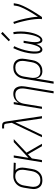

<svg xmlns="http://www.w3.org/2000/svg" viewBox="1246 -2040 1009 3540"><g transform="rotate(-90 1750.0 -269.5)"><path d="M199 8Q171 8 144 2Q117 -4 96 -19Q75 -34 61 -56.5Q47 -79 40.5 -105Q34 -131 35 -159Q36 -187 41 -215L60 -335Q64 -360 72 -384Q80 -408 94 -430.5Q108 -453 127.5 -471.5Q147 -490 170 -502.5Q193 -515 218 -521.5Q243 -528 267 -528Q271 -528 274.5 -528Q278 -528 281 -528L522 -520L516 -483L379 -488Q398 -473 409.5 -451.5Q421 -430 426 -406Q431 -382 430 -356Q429 -330 425 -305L405 -185Q401 -160 393.5 -135.5Q386 -111 372.5 -88.5Q359 -66 339.5 -46.5Q320 -27 297 -14.5Q274 -2 249 3Q224 8 199 8Q199 8 199 8Q199 8 199 8ZM199 -29Q219 -29 240 -33.5Q261 -38 280 -49Q299 -60 314 -76Q329 -92 339.5 -111Q350 -130 356 -150Q362 -170 366 -191L386 -311Q389 -331 390 -351.5Q391 -372 388.5 -392Q386 -412 378 -430Q370 -448 357 -461.5Q344 -475 325.5 -482.5Q307 -490 287 -491H275Q272 -491 269.5 -491.5Q267 -492 264 -492Q244 -492 224 -486Q204 -480 185.5 -469Q167 -458 152 -442Q137 -426 126 -407.5Q115 -389 109 -369Q103 -349 100 -329L80 -209Q76 -187 75.5 -165Q75 -143 79 -122.5Q83 -102 93 -83.5Q103 -65 119 -52Q135 -39 156 -34Q177 -29 199 -29Z M529 0 615 -520H655L610 -248L901 -520H956L706 -285L870 0H825L717 -187L676 -258L600 -186L569 0Z M990 0 1023 -69 1256 -556 1242 -652Q1240 -661 1238.5 -670Q1237 -679 1232 -686Q1227 -693 1218 -695.5Q1209 -698 1199 -698H1152V-735H1199Q1216 -735 1232.5 -731.5Q1249 -728 1259.5 -716.5Q1270 -705 1274.5 -689Q1279 -673 1281 -657L1379 0H1337L1266 -490L1032 0Z M1799 215 1886 -311Q1889 -332 1890 -354Q1891 -376 1887.5 -396.5Q1884 -417 1875 -435.5Q1866 -454 1851 -467Q1836 -480 1815.5 -485.5Q1795 -491 1773 -491Q1753 -491 1733 -486.5Q1713 -482 1694 -471.5Q1675 -461 1660 -445.5Q1645 -430 1634.5 -411.5Q1624 -393 1618 -373Q1612 -353 1608 -333L1553 0H1513L1599 -520H1639L1624 -427Q1636 -450 1654 -469.5Q1672 -489 1694.5 -502.5Q1717 -516 1742 -522Q1767 -528 1792 -528Q1818 -528 1843 -521Q1868 -514 1886 -497Q1904 -480 1914 -457Q1924 -434 1928 -409Q1932 -384 1930.5 -357.5Q1929 -331 1925 -305L1839 215Z M1977 215 2068 -335Q2073 -360 2080.5 -384.5Q2088 -409 2101.5 -431.5Q2115 -454 2134 -473.5Q2153 -493 2176 -505.5Q2199 -518 2224.5 -523Q2250 -528 2275 -528Q2275 -528 2275 -528Q2275 -528 2275 -528Q2303 -528 2329.5 -522Q2356 -516 2377.5 -501Q2399 -486 2413 -463.5Q2427 -441 2433 -415Q2439 -389 2438.5 -361Q2438 -333 2433 -305L2413 -185Q2409 -160 2401.5 -136Q2394 -112 2381 -89.5Q2368 -67 2349 -47.5Q2330 -28 2307.5 -15.5Q2285 -3 2260 2.5Q2235 8 2210 8Q2184 8 2158.5 1Q2133 -6 2115 -22.5Q2097 -39 2086.5 -62Q2076 -85 2072 -110L2018 215ZM2203 -29Q2223 -29 2244.5 -33.5Q2266 -38 2285 -48.5Q2304 -59 2320 -75Q2336 -91 2347 -110Q2358 -129 2364 -149.5Q2370 -170 2374 -191L2394 -311Q2397 -333 2398 -355Q2399 -377 2395 -397.5Q2391 -418 2381 -436.5Q2371 -455 2355 -468Q2339 -481 2318 -486Q2297 -491 2274 -491Q2254 -491 2233.5 -486.5Q2213 -482 2194 -471Q2175 -460 2159.5 -444Q2144 -428 2133.5 -409Q2123 -390 2117 -370Q2111 -350 2108 -329L2089 -213Q2085 -191 2084 -169Q2083 -147 2086.5 -126Q2090 -105 2099 -86Q2108 -67 2123.5 -53.5Q2139 -40 2160 -34.5Q2181 -29 2203 -29Z M2605 8Q2586 8 2572 -3Q2558 -14 2550 -30Q2542 -46 2538.5 -63.5Q2535 -81 2533.5 -99Q2532 -117 2532 -136Q2532 -155 2533 -173.5Q2534 -192 2536.5 -211Q2539 -230 2542 -249Q2554 -320 2577 -390Q2600 -460 2633 -528L2669 -512Q2637 -447 2615 -379Q2593 -311 2581 -243Q2579 -231 2577.5 -219Q2576 -207 2574.5 -195Q2573 -183 2572.5 -171Q2572 -159 2571.5 -147.5Q2571 -136 2571 -124Q2571 -112 2572 -100.5Q2573 -89 2574.5 -77.5Q2576 -66 2580 -55.5Q2584 -45 2592 -37Q2600 -29 2612 -29Q2612 -29 2612 -29Q2612 -29 2612 -29Q2625 -29 2636 -38.5Q2647 -48 2654.5 -59.5Q2662 -71 2668 -83Q2674 -95 2678.5 -107.5Q2683 -120 2687 -132.5Q2691 -145 2694.5 -158Q2698 -171 2701.5 -183.5Q2705 -196 2707.5 -209Q2710 -222 2712 -234.5Q2714 -247 2717 -260L2729 -338H2770L2757 -260Q2755 -247 2753 -234.5Q2751 -222 2749.5 -209Q2748 -196 2746.5 -183.5Q2745 -171 2744.5 -158Q2744 -145 2744 -132.5Q2744 -120 2744.5 -107.5Q2745 -95 2747 -83Q2749 -71 2752.5 -59.5Q2756 -48 2764 -38.5Q2772 -29 2785 -29Q2797 -29 2808 -38Q2819 -47 2826.5 -58Q2834 -69 2839.5 -81Q2845 -93 2850 -105Q2855 -117 2859 -129.5Q2863 -142 2866.5 -154Q2870 -166 2873 -178.5Q2876 -191 2878.5 -203.5Q2881 -216 2883.5 -228.5Q2886 -241 2888 -253Q2900 -322 2900 -389.5Q2900 -457 2890 -522L2929 -528Q2940 -460 2940 -390Q2940 -320 2928 -249Q2925 -230 2921 -211Q2917 -192 2912 -173.5Q2907 -155 2901 -136Q2895 -117 2887 -99Q2879 -81 2869.5 -63.5Q2860 -46 2847 -30Q2834 -14 2816 -3Q2798 8 2780 8Q2767 8 2755.5 2.5Q2744 -3 2737 -12.5Q2730 -22 2725.5 -33Q2721 -44 2718 -56Q2715 -68 2713.5 -80.5Q2712 -93 2711 -106Q2706 -93 2700.5 -80.5Q2695 -68 2688 -56Q2681 -44 2673 -33Q2665 -22 2654.5 -12.5Q2644 -3 2631 2.5Q2618 8 2605 8ZM2785 -588 2760 -612 2901 -754 2932 -726Z M3167 0Q3173 -34 3171.5 -67.5Q3170 -101 3166.5 -134Q3163 -167 3158 -199.5Q3153 -232 3146.5 -264.5Q3140 -297 3132.5 -328.5Q3125 -360 3117 -391.5Q3109 -423 3099.5 -454Q3090 -485 3079 -515L3116 -528Q3136 -474 3151 -418.5Q3166 -363 3178 -306.5Q3190 -250 3199.5 -192Q3209 -134 3211 -74Q3232 -106 3252 -137.5Q3272 -169 3291 -201Q3310 -233 3328.5 -265.5Q3347 -298 3363 -331.5Q3379 -365 3392.5 -399Q3406 -433 3412 -468L3420 -520H3461L3452 -468Q3447 -437 3435.5 -406Q3424 -375 3410.5 -345Q3397 -315 3381.5 -285.5Q3366 -256 3350 -227Q3334 -198 3316.5 -169.5Q3299 -141 3281 -112.5Q3263 -84 3244.5 -56Q3226 -28 3207 0Z"/></g></svg>

Font: Iosevka SS04 Extralight
Style: Italic
Weight: 200
Italic angle: -9°
Monospace: yes
Designer: Belleve Invis
Foundry: Belleve Invis
Version: Version 19.0.0; ttfautohint (v1.8.4)